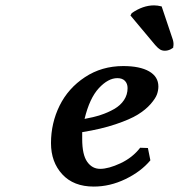

<svg xmlns="http://www.w3.org/2000/svg" viewBox="-20 -685 666 715"><path d="M569.8 -362.8Q569.8 -348.6 564.5 -333.5Q559.1 -318.4 540.8 -297.4Q522.5 -276.4 493.2 -258.3Q463.9 -240.2 410.2 -222.2Q356.4 -204.1 286.1 -192.9V-167Q286.1 -108.9 304.7 -82.5Q323.2 -56.2 353 -56.2Q384.3 -56.2 429 -77.1Q473.6 -98.1 502 -134.8L530.8 -133.8L540 -87.9Q504.9 -45.9 447.3 -18.1Q389.6 9.8 329.1 9.8Q253.9 9.8 211.9 -35.9Q169.9 -81.5 169.9 -151.9Q169.9 -226.6 201.9 -291.5Q233.9 -356.4 296.4 -397.7Q358.9 -439 439 -439Q501 -439 535.4 -419.2Q569.8 -399.4 569.8 -362.8ZM455.1 -356.9Q455.1 -373.5 445.3 -383.8Q435.5 -394 417 -394Q382.8 -394 348.1 -356.7Q313.5 -319.3 294.9 -242.2Q327.6 -248 354.7 -256.8Q381.8 -265.6 405.3 -279.1Q428.7 -292.5 441.9 -312.5Q455.1 -332.5 455.1 -356.9ZM582 -661.1 624 -536.1Q627.9 -521.5 625 -510.3H626Q625 -505.9 614.7 -501Q604.5 -496.1 593.8 -496.1Q584 -496.1 576.4 -500.5Q568.8 -504.9 558.1 -517.1L465.8 -627.4L470.7 -636.2Q512.2 -665 553.7 -665Q566.4 -665 582 -661.1Z"/></svg>

Font: Linear Smooth
Style: Bold Italic
Weight: 700
Designer: Philipp H. Poll, Flanker
Foundry: Philipp H. Poll, reworked by Flanker
Version: Version 1.061 | FøM Fix